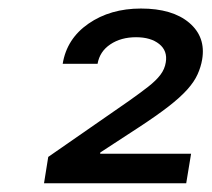

<svg xmlns="http://www.w3.org/2000/svg" viewBox="-20 -857 486 441"><path d="M81.1 -436 90.8 -496.6 277.3 -626Q302.7 -644 320.6 -658Q338.4 -671.9 348.4 -685.1Q358.4 -698.2 360.8 -713.9Q365.2 -740.2 345.7 -755.9Q326.2 -771.5 292.5 -771.5Q257.8 -771.5 233.4 -755.1Q209 -738.8 204.1 -710.4H124Q133.3 -768.1 183.3 -802.7Q233.4 -837.4 303.7 -837.4Q376 -837.4 414.6 -804.7Q453.1 -772 444.3 -720.2Q441.4 -703.1 433.8 -686.3Q426.3 -669.4 410.2 -651.4Q394 -633.3 366.9 -612.3Q339.8 -591.3 298.8 -564.5L210.4 -506.8L210 -503.9H418.9L407.7 -436Z"/></svg>

Font: Inter 18pt
Style: Italic
Weight: 400
Italic angle: -9.3988°
Designer: Rasmus Andersson
Foundry: rsms
Version: Version 4.001;git-66647c0bb